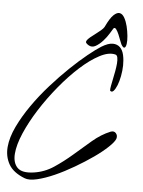

<svg xmlns="http://www.w3.org/2000/svg" viewBox="-59 -946 737 987"><g transform="rotate(5 309.0 -452.5)"><path d="M104.5 -10.7Q44.9 -34.2 22.5 -74.2Q0 -114.3 4.4 -163.6Q8.8 -212.9 35.6 -269Q62.5 -325.2 102.1 -381.8Q141.6 -438.5 189.5 -492.2Q237.3 -545.9 284.2 -590.8Q331.1 -635.7 372.1 -668.9Q413.1 -702.1 438.5 -717.8Q473.6 -739.3 497.1 -738.8Q520.5 -738.3 534.7 -724.1Q548.8 -710 554.2 -685.1Q559.6 -660.2 559.1 -632.3Q558.6 -604.5 553.2 -576.7Q547.9 -548.8 539.6 -528.3Q531.2 -507.8 522 -498Q512.7 -488.3 503.9 -497.1Q502.9 -504.9 505.9 -521Q508.8 -537.1 513.2 -557.6Q517.6 -578.1 521.5 -599.6Q525.4 -621.1 526.9 -639.2Q528.3 -657.2 525.9 -669.9Q523.4 -682.6 514.6 -684.6Q480.5 -693.4 433.1 -668.5Q385.7 -643.6 334.5 -597.2Q283.2 -550.8 232.9 -489.7Q182.6 -428.7 141.6 -364.3Q100.6 -299.8 74.2 -238.8Q47.9 -177.7 44.4 -131.3Q41 -85 64.9 -60.1Q88.9 -35.2 149.4 -43.9Q205.1 -51.8 252.4 -83.5Q299.8 -115.2 344.2 -153.8Q388.7 -192.4 432.6 -230Q476.6 -267.6 524.4 -287.1Q542 -293.9 552.2 -282.2Q562.5 -270.5 557.6 -253.9Q551.8 -237.3 522.9 -210Q494.1 -182.6 451.7 -152.8Q409.2 -123 358.4 -93.3Q307.6 -63.5 259.3 -42Q210.9 -20.5 169.4 -10.7Q127.9 -1 104.5 -10.7ZM541 -739.3Q539.1 -742.2 533.7 -757.3Q528.3 -772.5 521.5 -788.6Q514.6 -804.7 507.3 -814.5Q500 -824.2 493.2 -817.4Q489.3 -811.5 477.1 -791Q464.8 -770.5 447.3 -751Q429.7 -731.4 410.2 -720.2Q390.6 -709 372.1 -720.7Q367.2 -723.6 361.8 -729Q356.4 -734.4 360.4 -742.2Q365.2 -751 377.9 -761.2Q390.6 -771.5 404.3 -781.7Q418 -792 430.2 -802.2Q442.4 -812.5 447.3 -821.3Q468.8 -867.2 486.8 -884.3Q504.9 -901.4 519 -898.4Q533.2 -895.5 543.5 -877Q553.7 -858.4 559.6 -834.5Q565.4 -810.5 567.9 -785.6Q570.3 -760.7 567.9 -744.1Q565.4 -727.5 558.6 -724.1Q551.8 -720.7 541 -739.3Z"/></g></svg>

Font: Nothing You Could Do
Style: Regular
Weight: 400
Version: Version 1.005